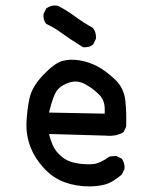

<svg xmlns="http://www.w3.org/2000/svg" viewBox="-20 -667 540 683"><path d="M297.9 -3.9Q250 -3.9 209 -19Q168 -34.2 135.7 -69.3Q103.5 -104.5 87.9 -145.5Q72.3 -186.5 74.2 -231.4Q76.2 -276.4 85 -317.4Q93.8 -358.4 133.8 -400.4Q173.8 -442.4 202.1 -450.2Q230.5 -458 264.2 -452.1Q297.9 -446.3 327.1 -430.7Q356.4 -415 388.7 -384.8Q420.9 -354.5 425.8 -309.6Q430.7 -264.6 428.7 -215.8L418.9 -196.3Q391.6 -180.7 354.5 -184.6L154.3 -190.4Q165 -148.4 180.2 -129.4Q195.3 -110.4 213.9 -99.6Q232.4 -88.9 261.2 -85Q290 -81.1 313 -83.5Q335.9 -85.9 370.1 -110.4L393.6 -112.3L413.1 -102.5Q424.8 -86.9 422.9 -65.4L413.1 -45.9Q379.9 -17.6 353.5 -10.7Q327.1 -3.9 297.9 -3.9ZM352.5 -262.7V-280.3Q352.5 -311.5 330.1 -333Q307.6 -354.5 281.7 -368.2Q255.9 -381.8 228.5 -374Q201.2 -366.2 185.5 -348.6Q169.9 -331.1 154.3 -266.6ZM275.4 -499Q226.6 -529.3 200.2 -548.8Q173.8 -568.4 144.5 -582Q132.8 -595.7 134.8 -617.2L144.5 -636.7Q162.1 -650.4 185.5 -646.5Q216.8 -630.9 247.1 -608.4Q277.3 -585.9 309.6 -568.4Q323.2 -552.7 321.3 -529.3L311.5 -508.8Q297.9 -497.1 275.4 -499Z"/></svg>

Font: JasonHandwriting1
Style: Regular
Weight: 400
Version: Version 1.48.20